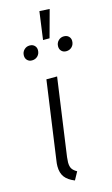

<svg xmlns="http://www.w3.org/2000/svg" viewBox="-132 -914 567 970"><g transform="rotate(-15 151.0 -428.5)"><path d="M125 -116Q123 -96 123 -89Q123 -68 130.5 -56Q138 -44 156 -34L133 8Q98 -6 82 -27.5Q66 -49 66 -84Q66 -98 69 -116L126 -523H182ZM181 -865 234 -862 195 -719H161ZM123 -677Q123 -658 111 -646Q99 -634 81 -634Q66 -634 56.5 -643.5Q47 -653 47 -668Q47 -686 59 -698Q71 -710 88 -710Q104 -710 113.5 -700.5Q123 -691 123 -677ZM302 -677Q302 -658 290 -646Q278 -634 260 -634Q245 -634 235.5 -643.5Q226 -653 226 -668Q226 -686 238 -698Q250 -710 267 -710Q283 -710 292.5 -700.5Q302 -691 302 -677Z"/></g></svg>

Font: Fira Sans Condensed Light
Style: Italic
Weight: 300
Width: 3
Italic angle: -8°
Designer: Carrois Corporate & Edenspiekermann AG
Foundry: Carrois Corporate GbR & Edenspiekermann AG
Version: Version 4.203